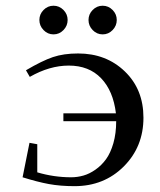

<svg xmlns="http://www.w3.org/2000/svg" viewBox="-20 -637 555 664"><path d="M58.1 -23.9 82 -143.1 108.9 -138.2V-41Q166.5 -23.9 226.1 -23.9Q247.6 -23.9 268.3 -29.8Q289.1 -35.6 310.1 -50.3Q331.1 -64.9 346.7 -86.4Q362.3 -107.9 372.1 -141.8Q381.8 -175.8 381.8 -217.8H199.2V-245.1H380.9Q371.6 -322.8 329.6 -366.5Q287.6 -410.2 217.8 -410.2Q151.4 -410.2 83 -371.1L69.8 -394Q125.5 -426.8 162.8 -439.5Q200.2 -452.1 250 -452.1Q347.2 -452.1 411.6 -390.1Q476.1 -328.1 476.1 -230Q476.1 -129.4 408 -61.3Q339.8 6.8 237.8 6.8Q188.5 6.8 148.9 -0.5Q109.4 -7.8 58.1 -23.9ZM130.6 -533Q116.2 -547.9 116.2 -567.9Q116.2 -587.9 130.6 -602.5Q145 -617.2 165 -617.2Q185.1 -617.2 199.5 -602.5Q213.9 -587.9 213.9 -567.9Q213.9 -547.9 199.5 -533Q185.1 -518.1 165 -518.1Q145 -518.1 130.6 -533ZM300.5 -533Q286.1 -547.9 286.1 -567.9Q286.1 -587.9 300.5 -602.5Q314.9 -617.2 335 -617.2Q355 -617.2 369.4 -602.5Q383.8 -587.9 383.8 -567.9Q383.8 -547.9 369.4 -533Q355 -518.1 335 -518.1Q314.9 -518.1 300.5 -533Z"/></svg>

Font: Dehuti Alt
Style: Bold
Weight: 700
Version: Version 1.2